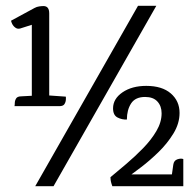

<svg xmlns="http://www.w3.org/2000/svg" viewBox="-20 -642 669 662"><path d="M519 -622.1 164.6 0H101.5L455.9 -622.1ZM149.7 -312.8 206.8 -308.8Q207.6 -306.6 207.1 -298.2Q206.6 -289.9 202.1 -282.9Q197.7 -276 184.7 -276H29.9Q30.9 -279 31 -286.9Q31.1 -294.9 35.4 -302.2Q39.7 -309.6 52.6 -309.8L89.7 -311.8ZM129.9 -621.1Q149.7 -621.1 149.7 -595.9V-276H89.7V-556.5L49.4 -543.7Q40.3 -541.3 33.1 -546.6Q25.8 -551.8 22 -559.6Q18.2 -567.5 18.2 -570.7L99.3 -614.6Q106.9 -618.8 115.3 -619.9Q123.7 -621.1 129.9 -621.1ZM484.3 -345.9Q538.7 -345.9 568.9 -319.9Q599.1 -293.8 599.1 -252.6Q599.1 -216.2 577.9 -181.6Q556.7 -147 526.5 -117.6Q496.3 -88.2 467.5 -66.3Q438.7 -44.5 423.7 -33.5L402.3 -40.6H572.7L577.5 -74.2Q579.5 -88.6 591.6 -92.7Q603.7 -96.8 612 -93.6V0H367.3Q366.3 -3 364.3 -8.9Q362.4 -14.9 361.5 -21.4Q360.6 -28 360.8 -31Q385.6 -51.6 415.6 -77Q445.6 -102.5 473.4 -131Q501.2 -159.5 519.2 -190.1Q537.2 -220.6 537.2 -251.4Q537.2 -276.2 522.8 -291.9Q508.5 -307.7 480.2 -307.7Q446.6 -307.7 432 -285.3Q417.5 -262.8 417.5 -229.9Q400.9 -228.9 385.4 -236.8Q369.8 -244.7 369.8 -268.4Q369.8 -301.3 402.3 -323.6Q434.9 -345.9 484.3 -345.9Z"/></svg>

Font: Karma Variable Light
Style: Regular
Weight: 300
Designer: Joana Correia
Foundry: Indian Type Foundry
Version: Version 3.000